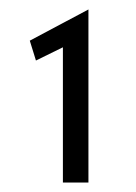

<svg xmlns="http://www.w3.org/2000/svg" viewBox="-20 -685 288 406"><path d="M167 -299H113V-585L56 -557L43 -599L167 -665Z"/></svg>

Font: Quattrocento Sans
Style: Regular
Weight: 400
Designer: Pablo Impallari
Foundry: Pablo Impallari, Igino Marini, Brenda Gallo
Version: Version 2.000